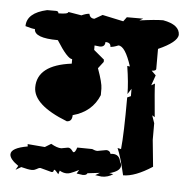

<svg xmlns="http://www.w3.org/2000/svg" viewBox="-40 -472 524 524"><g transform="rotate(5 222.0 -210.0)"><path d="M68.8 -431.9H92.8Q100.1 -431.9 100.1 -425.8Q127 -425.8 127 -431.9L163.1 -425.8Q176.8 -431.9 184.6 -431.9Q187 -419.6 199.2 -419.6L220.7 -431.9L278.3 -419.6L287.1 -431.5H332L321.8 -425.8Q365.2 -431.9 386.7 -431.9Q432.6 -423.6 432.6 -395.5Q430.2 -375.3 379.4 -352.8V-298.3Q379.4 -292.2 367.2 -292.2L379.4 -280.3L369.6 -252.2L379.4 -257.9Q379.4 -242.1 386.7 -166.5L379.4 -170.9L386.7 -149.8V-104.1L394 -31.2Q347.2 -0.8 314.5 -0.8Q302.7 -52.2 293 -73.8L302.7 -71.6Q307.1 -113.3 307.1 -213.5L316.9 -217.9V-238.1L307.1 -222.8Q307.1 -253.5 299.8 -299.2L307.1 -298.3Q289.6 -352.8 271 -352.8Q257.3 -347.1 249.5 -347.1Q249.5 -359 234.9 -359Q234.9 -345.4 220.7 -345.4L206.1 -347.1V-334.8L234.9 -310.7V-304.5L220.7 -286Q234.9 -246.9 234.9 -231.5V-213.5Q215.8 -166.5 163.1 -152.4Q163.1 -134.4 148.4 -134.4Q54.7 -170.9 54.7 -219.2Q54.7 -280.3 148.4 -292.2V-304.5Q135.3 -304.5 105 -352.8Q40 -352.8 40 -377.5Q32.7 -377.5 13.7 -383.2Q13.7 -419.6 68.8 -431.9ZM111.7 -69.3Q128.4 -59.6 139.8 -59.6L158.3 -63Q161.8 -63 164.4 -61.3Q167.1 -59.6 168.8 -57.4Q170.6 -55.2 171.9 -53.5Q173.2 -51.8 174.6 -51.8Q179 -51.8 183.3 -65.4L224.2 -64.9Q232.6 -61 238.7 -61L262.9 -65.4Q272.6 -65.4 275.2 -56.2L281.3 -56.6Q299.4 -56.6 302.9 -37.6Q306.8 -31.7 306.8 -26.9Q306.8 -11.2 276.5 -3.4L287.5 -1.5Q273.9 7.8 256.7 7.8L238.7 5.4L251 -2L217.2 2Q215 7.8 204.9 7.8L187.7 5.4L193.9 -4.9Q193 -4.9 189.5 -2.9Q186 -1 181.1 1.2Q176.3 3.4 170.8 5.4Q165.3 7.3 160.9 7.3Q150.8 7.3 141.2 1.5L138.1 11.7Q129.3 0.5 126.2 0.5Q125.3 0.5 125.1 1.5Q124.9 2.4 124.5 3.9Q124 5.4 122.9 6.3Q121.8 7.3 119.2 7.3L88.4 -1Q84.9 -1 82.5 0.2Q80.1 1.5 77.9 2.7Q75.7 3.9 72.6 5.1Q69.5 6.3 64.7 6.3Q55.9 6.3 35.7 1L20.7 9.8L27.3 -1.5Q3.2 -18.1 3.2 -31.2Q3.2 -48.8 48.4 -56.6L47.6 -63L95 -59.1Z"/></g></svg>

Font: Truetypewriter PolyglOTT
Style: Regular
Weight: 400
Designer: Sergey Beatoff a.k.a. Sam_T
Version: Version 3.76